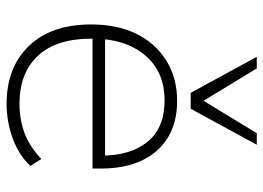

<svg xmlns="http://www.w3.org/2000/svg" viewBox="-128 -661 797 581"><g transform="rotate(90 270.5 -370.5)"><path d="M294 8Q184 8 119 -59.5Q54 -127 54 -248Q54 -328 83 -386Q112 -444 164.5 -476Q217 -508 285 -508Q350 -508 395.5 -480.5Q441 -453 465.5 -401.5Q490 -350 490 -279V-252H81V-290H468L451 -277Q451 -367 409 -418.5Q367 -470 284 -470Q196 -470 146.5 -410Q97 -350 97 -253V-248Q97 -142 149 -86.5Q201 -31 294 -31Q341 -31 382 -46Q423 -61 461 -97L482 -64Q451 -30 400 -11Q349 8 294 8ZM261 -549 152 -749H187L285 -588L383 -749H418L309 -549Z"/></g></svg>

Font: Mulish ExtraLight ExtraLight
Style: Regular
Weight: 250
Version: Version 3.603